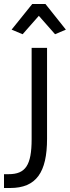

<svg xmlns="http://www.w3.org/2000/svg" viewBox="-86 -714 349 959"><path d="M75 -694 -28 -566 27 -543 108 -635 189 -543 243 -566 141 -694ZM72 -475V-19C72 112 41 156 -43 156H-66V225H-35C95 225 149 147 149 -21V-475Z"/></svg>

Font: Mint Spirit
Style: Regular
Weight: 400
Designer: HARENDAL Hirwen
Foundry: Arkandis Digital Foundry.
Version: Version 1.004;FFEdit